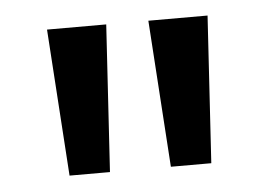

<svg xmlns="http://www.w3.org/2000/svg" viewBox="-32 -905 468 336"><g transform="rotate(-5 202.0 -737.0)"><path d="M78 -608 61 -866H165L149 -608ZM256 -608 239 -866H343L327 -608Z"/></g></svg>

Font: Noto Sans Malayalam UI ExtraCondensed Medium
Style: Regular
Weight: 500
Width: 2
Designer: Jelle Bosma - Monotype Design Team
Foundry: Monotype Imaging Inc.
Version: Version 2.104; ttfautohint (v1.8.4.7-5d5b)